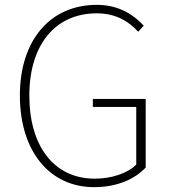

<svg xmlns="http://www.w3.org/2000/svg" viewBox="-20 -759 701 792"><path d="M368 13C463 13 536 -20 581 -68V-351H363V-318H542V-80C506 -44 440 -22 371 -22C202 -22 101 -157 101 -365C101 -573 207 -704 379 -704C460 -704 513 -669 550 -628L573 -653C536 -693 476 -739 379 -739C188 -739 62 -594 62 -365C62 -136 184 13 368 13Z"/></svg>

Font: Harano Aji Gothic ExtraLight
Style: Regular
Weight: 250
Foundry: Masamichi Hosoda
Version: HaranoAjiGothic-ExtraLight version 20230610;ttx 4.39.4